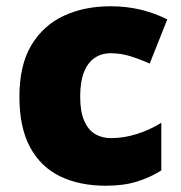

<svg xmlns="http://www.w3.org/2000/svg" viewBox="-20 -583 579 613"><path d="M318 10Q234 10 172 -20Q110 -50 76 -113Q42 -176 42 -274Q42 -375 80 -438.5Q118 -502 183.5 -532.5Q249 -563 333 -563Q384 -563 429.5 -552Q475 -541 514 -521L458 -380Q424 -395 394.5 -404Q365 -413 333 -413Q304 -413 282 -398Q260 -383 248 -352.5Q236 -322 236 -275Q236 -227 248.5 -198Q261 -169 283 -155.5Q305 -142 334 -142Q375 -142 416.5 -155Q458 -168 495 -191V-39Q461 -17 418 -3.5Q375 10 318 10Z"/></svg>

Font: Noto Sans Armenian Black
Style: Regular
Weight: 900
Version: Version 2.007